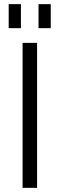

<svg xmlns="http://www.w3.org/2000/svg" viewBox="-20 -907 288 927"><path d="M159 -700V0H89V-700ZM81 -887V-771H22V-887ZM225 -887V-771H166V-887Z"/></svg>

Font: Pathway Extreme 28pt Light
Style: Regular
Weight: 300
Designer: Eduardo Rodriguez Tunni
Foundry: Eduardo Rodriguez Tunni
Version: Version 1.001;gftools[0.9.26]